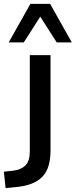

<svg xmlns="http://www.w3.org/2000/svg" viewBox="-77 -779 391 992"><path d="M-48 193 -57 108 -10 103Q32 98 54.5 75.5Q77 53 77 4V-494H184V-2Q184 43 174 77Q164 111 142 134Q120 157 85 170.5Q50 184 1 188ZM-32 -560 80 -759H182L294 -560H216L131 -693L46 -560Z"/></svg>

Font: Nunito Sans 9pt SemiBold
Style: Regular
Weight: 600
Version: Version 3.101;gftools[0.9.27]